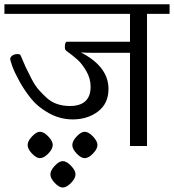

<svg xmlns="http://www.w3.org/2000/svg" viewBox="-33 -670 798 881"><path d="M464.8 -261.7Q464.8 -364.3 337.9 -429.7Q350.6 -427.7 396.5 -427.7H563.5V0H641.6V-606.4H745.1V-650.4H-12.7V-606.4H563.5V-478.5H274.4Q264.6 -478.5 264.6 -454.1Q264.6 -441.4 270.5 -437.5Q302.7 -414.1 323.2 -395.5Q343.8 -377 363.3 -343.3Q382.8 -309.6 382.8 -272.5Q382.8 -183.6 287.1 -183.6Q256.8 -183.6 230 -192.4Q203.1 -201.2 181.6 -220.7Q160.2 -240.2 144 -258.8Q127.9 -277.3 111.3 -309.1Q94.7 -340.8 85.4 -360.8Q76.2 -380.9 61.5 -416Q59.6 -421.9 46.9 -421.9Q32.2 -421.9 22.9 -414.6Q13.7 -407.2 13.7 -399.4Q13.7 -394.5 22.9 -367.7Q32.2 -340.8 55.2 -298.8Q78.1 -256.8 109.4 -217.8Q140.6 -178.7 191.9 -150.4Q243.2 -122.1 300.8 -122.1Q369.1 -122.1 417 -158.7Q464.8 -195.3 464.8 -261.7ZM209 -4.9Q209 -22.5 188.5 -43.9Q168 -65.4 150.4 -65.4Q133.8 -65.4 113.8 -43.9Q93.8 -22.5 93.8 -4.9Q93.8 13.7 113.8 34.7Q133.8 55.7 150.4 55.7Q168 55.7 188.5 34.7Q209 13.7 209 -4.9ZM414.1 -4.9Q414.1 -22.5 393.6 -43.9Q373 -65.4 355.5 -65.4Q338.9 -65.4 318.8 -43.9Q298.8 -22.5 298.8 -4.9Q298.8 13.7 318.8 34.7Q338.9 55.7 355.5 55.7Q373 55.7 393.6 34.7Q414.1 13.7 414.1 -4.9ZM313.5 129.9Q313.5 112.3 293 90.8Q272.5 69.3 254.9 69.3Q238.3 69.3 218.3 90.8Q198.2 112.3 198.2 129.9Q198.2 148.4 218.3 169.4Q238.3 190.4 254.9 190.4Q272.5 190.4 293 169.4Q313.5 148.4 313.5 129.9Z"/></svg>

Font: Kurale
Style: Regular
Weight: 400
Version: 1.0; ttfautohint (v1.3)